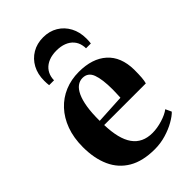

<svg xmlns="http://www.w3.org/2000/svg" viewBox="-236 -862 957 957"><g transform="rotate(-45 243.0 -383.0)"><path d="M263 11.5Q178.5 11.5 124 -20.5Q69.5 -52.5 43 -111.2Q16.5 -170 16.5 -249.5Q16.5 -315 35.5 -366.8Q54.5 -418.5 88.5 -455Q122.5 -491.5 168 -510.5Q213.5 -529.5 267.5 -529.5Q362 -529.5 415.5 -481.5Q469 -433.5 470.5 -342.5Q470.5 -309.5 468.8 -287.2Q467 -265 463 -252.5H169.5Q171 -203 180.2 -165.8Q189.5 -128.5 207 -103.8Q224.5 -79 250.8 -66.5Q277 -54 312 -54Q345 -54 382 -65.2Q419 -76.5 440.5 -93L455 -61.5Q440 -45.5 410.2 -28.5Q380.5 -11.5 342.2 0Q304 11.5 263 11.5ZM168.5 -283 323 -291.5Q324 -306 324.2 -319.5Q324.5 -333 325 -347.5Q325 -419.5 311 -457.2Q297 -495 259 -495Q239 -495 222.2 -482.8Q205.5 -470.5 193.2 -444.5Q181 -418.5 174.5 -378.5Q168 -338.5 168.5 -283ZM263.5 -777Q307 -777 340.5 -757Q374 -737 393 -701.5Q412 -666 412 -620Q412 -610.5 411.5 -602.8Q411 -595 410 -587H376Q376 -592 375.5 -597.8Q375 -603.5 373.5 -610Q369 -632 354.5 -648.8Q340 -665.5 317 -674.5Q294 -683.5 263.5 -683.5Q232.5 -683.5 209.5 -674.2Q186.5 -665 172.2 -648.5Q158 -632 153 -610Q151.5 -603.5 151 -597.8Q150.5 -592 150.5 -587H116Q115 -595 114.5 -602.8Q114 -610.5 114 -620Q114 -666.5 133 -701.8Q152 -737 185.8 -757Q219.5 -777 263.5 -777Z"/></g></svg>

Font: Merriweather 120pt
Style: Bold
Weight: 700
Designer: Eben Sorkin
Foundry: Eben Sorkin
Version: Version 2.100